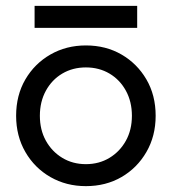

<svg xmlns="http://www.w3.org/2000/svg" viewBox="-20 -625 586 655"><path d="M35 -230Q35 -161 66.5 -106.5Q98 -52 152 -21Q206 10 273 10Q341 10 394.5 -21Q448 -52 479.5 -106.5Q511 -161 511 -230Q511 -300 479.5 -354Q448 -408 394.5 -439Q341 -470 273 -470Q206 -470 152 -439Q98 -408 66.5 -354Q35 -300 35 -230ZM116 -230Q116 -278 136.5 -315.5Q157 -353 192.5 -374Q228 -395 273 -395Q318 -395 353.5 -374Q389 -353 409.5 -315.5Q430 -278 430 -230Q430 -182 409.5 -145Q389 -108 353.5 -86.5Q318 -65 273 -65Q228 -65 192.5 -86.5Q157 -108 136.5 -145Q116 -182 116 -230ZM98 -530H448V-605H98Z"/></svg>

Font: Jost* Book
Style: Regular
Weight: 400
Version: Version 3.000